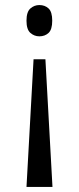

<svg xmlns="http://www.w3.org/2000/svg" viewBox="-20 -561 314 761"><path d="M160 -326 188 180H85L113 -326ZM136 -541Q158 -541 172.5 -527.5Q187 -514 187 -479Q187 -444 172.5 -430.5Q158 -417 136 -417Q116 -417 100.5 -430.5Q85 -444 85 -479Q85 -514 100.5 -527.5Q116 -541 136 -541Z"/></svg>

Font: Noto Serif ExtraCondensed
Style: Regular
Weight: 400
Width: 2
Designer: Monotype Design Team
Foundry: Monotype Imaging Inc.
Version: Version 2.013